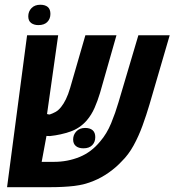

<svg xmlns="http://www.w3.org/2000/svg" viewBox="-20 -776 724 796"><path d="M9.3 0 92.3 -629.9H221.2L171.4 -277.8L159.7 -308.1Q165.5 -306.2 173.3 -303.7Q181.2 -301.3 186 -301.3Q197.8 -305.2 210 -311.8Q222.2 -318.4 233.4 -332.5Q243.7 -345.2 253.2 -364.5Q262.7 -383.8 271 -412.1L334 -629.9H462.9L394.5 -390.1Q384.8 -357.9 372.1 -328.9Q359.4 -299.8 339.4 -276.4Q311.5 -244.6 272.2 -230.7Q232.9 -216.8 187 -211.9Q175.3 -211.9 168 -212.6Q160.6 -213.4 151.1 -217.5Q141.6 -221.7 122.1 -231.9L183.6 -271.5L152.8 -105H204.1Q259.8 -105 309.3 -125Q358.9 -145 395.5 -189.9Q422.9 -221.7 440.7 -264.9Q458.5 -308.1 471.2 -351.6L553.7 -629.9H683.6L599.6 -342.3Q586.9 -299.3 571 -255.6Q555.2 -211.9 533.9 -173.1Q512.7 -134.3 483.9 -106.4Q461.4 -82 430.9 -60.5Q400.4 -39.1 369.1 -26.4Q331.5 -10.3 287.6 -5.1Q243.7 0 190.4 0ZM326.2 -161.1Q305.7 -161.1 294.4 -170.7Q283.2 -180.2 283.2 -197.8Q283.2 -217.3 296.6 -231.4Q310.1 -245.6 333 -245.6Q353 -245.6 364 -236.1Q375 -226.6 375 -207.5Q375 -187 362.3 -174.1Q349.6 -161.1 326.2 -161.1ZM139.2 -671.9Q121.1 -671.9 109.1 -680.7Q97.2 -689.5 97.2 -708.5Q97.2 -728.5 110.6 -742.4Q124 -756.3 147 -756.3Q167 -756.3 178 -747.1Q189 -737.8 189 -718.3Q189 -697.8 176 -684.8Q163.1 -671.9 139.2 -671.9Z"/></svg>

Font: Open Sans Condensed
Style: Italic
Weight: 400
Width: 3
Italic angle: -12°
Designer: Monotype Design Team
Foundry: Monotype Imaging Inc.
Version: Version 3.000